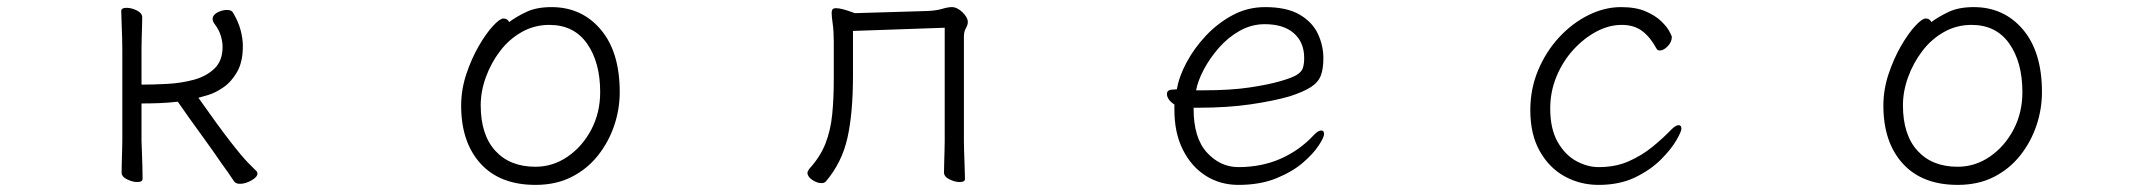

<svg xmlns="http://www.w3.org/2000/svg" viewBox="-20 -504 6040 540"><path d="M324 -366Q324 -376 323.5 -397Q323 -418 322 -440Q321 -462 321 -473Q321 -482 336 -482Q350 -482 365 -474.5Q380 -467 380 -455Q380 -447 379.5 -430.5Q379 -414 378.5 -396Q378 -378 378 -366V-266Q410 -266 449.5 -268Q489 -270 524.5 -279.5Q560 -289 583 -311Q606 -333 606 -372Q606 -387 601 -403.5Q596 -420 584 -436Q578 -444 578 -450Q578 -462 591.5 -469Q605 -476 618 -476Q631 -476 635 -469Q650 -444 656.5 -420Q663 -396 663 -374Q663 -330 647 -302Q631 -274 608.5 -258.5Q586 -243 566 -237Q546 -231 538 -229Q595 -148 628.5 -105Q662 -62 679 -45Q696 -28 700 -24Q704 -21 704 -16Q704 -6 687 3.5Q670 13 655 13Q644 13 639 7Q631 -5 621 -19.5Q611 -34 602 -46Q579 -80 546.5 -124.5Q514 -169 480 -218Q455 -215 429 -214Q403 -213 378 -213V-107Q378 -101 379 -80Q380 -59 380.5 -36Q381 -13 381 -1Q381 8 366 8Q353 8 337.5 0.5Q322 -7 322 -19Q322 -27 322.5 -45.5Q323 -64 323.5 -82Q324 -100 324 -107Z M1412 -442Q1432 -457 1460.5 -470.5Q1489 -484 1531 -484Q1616 -484 1669.5 -421Q1723 -358 1723 -245Q1723 -197 1707.5 -151Q1692 -105 1662 -67Q1632 -29 1588 -6.5Q1544 16 1486 16Q1386 16 1331.5 -44Q1277 -104 1277 -207Q1277 -252 1291.5 -295.5Q1306 -339 1326.5 -374.5Q1347 -410 1366.5 -431Q1386 -452 1396 -452Q1407 -452 1412 -442ZM1486 -35Q1535 -35 1576.5 -63.5Q1618 -92 1643 -139.5Q1668 -187 1668 -245Q1668 -329 1631 -381.5Q1594 -434 1525 -434Q1483 -434 1447.5 -414Q1412 -394 1386.5 -360.5Q1361 -327 1346.5 -287Q1332 -247 1332 -208Q1332 -125 1373 -80Q1414 -35 1486 -35Z M2637 -426 2379 -417V-291Q2379 -186 2363.5 -116.5Q2348 -47 2303 6Q2299 11 2290 11Q2278 11 2264.5 2Q2251 -7 2251 -18Q2251 -22 2256 -29Q2287 -63 2301.5 -100Q2316 -137 2320.5 -181.5Q2325 -226 2325 -281V-387Q2325 -416 2322 -437Q2319 -458 2319 -468Q2319 -473 2321 -477Q2324 -481 2331 -481Q2340 -481 2352.5 -477.5Q2365 -474 2374.5 -470.5Q2384 -467 2384 -467L2587 -473Q2613 -474 2629.5 -479Q2646 -484 2657 -484Q2672 -484 2687 -469.5Q2702 -455 2702 -442Q2702 -434 2696.5 -424.5Q2691 -415 2691 -402V-107Q2691 -101 2691.5 -80Q2692 -59 2693 -36Q2694 -13 2694 -1Q2694 8 2679 8Q2666 8 2650.5 0.5Q2635 -7 2635 -19Q2635 -27 2635.5 -45Q2636 -63 2636.5 -81Q2637 -99 2637 -107Z M3337 -201V-198Q3337 -116 3374.5 -75Q3412 -34 3463 -34Q3528 -34 3581.5 -57.5Q3635 -81 3675 -124Q3687 -137 3696 -137Q3704 -137 3704 -127Q3704 -118 3689 -95Q3674 -72 3644.5 -46.5Q3615 -21 3569.5 -2.5Q3524 16 3463 16Q3412 16 3371.5 -9.5Q3331 -35 3307 -82.5Q3283 -130 3283 -195V-210Q3262 -224 3262 -240Q3262 -252 3279 -252Q3281 -252 3285.5 -252.5Q3290 -253 3290 -253Q3296 -289 3317.5 -329Q3339 -369 3372 -404Q3405 -439 3447 -461.5Q3489 -484 3538 -484Q3599 -484 3635 -463Q3671 -442 3686.5 -409Q3702 -376 3702 -340Q3702 -311 3695 -292Q3688 -273 3667.5 -259.5Q3647 -246 3607 -233Q3562 -220 3497 -210.5Q3432 -201 3349 -201ZM3365 -250Q3441 -250 3494.5 -258Q3548 -266 3582 -276Q3613 -285 3626.5 -293Q3640 -301 3644 -312Q3648 -323 3648 -341Q3648 -385 3619 -410.5Q3590 -436 3537 -436Q3500 -436 3467 -417.5Q3434 -399 3408.5 -370Q3383 -341 3366 -309Q3349 -277 3344 -250Z M4709 -142Q4709 -134 4694.5 -109Q4680 -84 4651 -55Q4622 -26 4578.5 -5Q4535 16 4476 16Q4424 16 4380.5 -8Q4337 -32 4310.5 -79Q4284 -126 4284 -194Q4284 -254 4306 -306.5Q4328 -359 4365 -399Q4402 -439 4447.5 -461.5Q4493 -484 4539 -484Q4581 -484 4608.5 -472Q4636 -460 4652 -444.5Q4668 -429 4675 -416Q4682 -403 4682 -400Q4682 -386 4670.5 -374Q4659 -362 4648 -362Q4642 -362 4639 -367Q4622 -399 4599 -416.5Q4576 -434 4541 -434Q4505 -434 4469.5 -415Q4434 -396 4404.5 -363.5Q4375 -331 4357.5 -288.5Q4340 -246 4340 -199Q4340 -142 4360.5 -105.5Q4381 -69 4412.5 -51.5Q4444 -34 4476 -34Q4524 -34 4561 -50.5Q4598 -67 4627.5 -91Q4657 -115 4680 -139Q4693 -152 4701 -152Q4709 -152 4709 -142Z M5412 -442Q5432 -457 5460.5 -470.5Q5489 -484 5531 -484Q5616 -484 5669.5 -421Q5723 -358 5723 -245Q5723 -197 5707.5 -151Q5692 -105 5662 -67Q5632 -29 5588 -6.5Q5544 16 5486 16Q5386 16 5331.5 -44Q5277 -104 5277 -207Q5277 -252 5291.5 -295.5Q5306 -339 5326.5 -374.5Q5347 -410 5366.5 -431Q5386 -452 5396 -452Q5407 -452 5412 -442ZM5486 -35Q5535 -35 5576.5 -63.5Q5618 -92 5643 -139.5Q5668 -187 5668 -245Q5668 -329 5631 -381.5Q5594 -434 5525 -434Q5483 -434 5447.5 -414Q5412 -394 5386.5 -360.5Q5361 -327 5346.5 -287Q5332 -247 5332 -208Q5332 -125 5373 -80Q5414 -35 5486 -35Z"/></svg>

Font: Moon Stars Kai T Light
Style: Regular
Weight: 300
Designer: GuiWonder
Version: Version 1.101